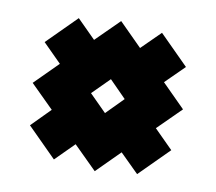

<svg xmlns="http://www.w3.org/2000/svg" viewBox="-76 -780 965 859"><g transform="rotate(10 406.5 -350.0)"><path d="M170 -455 86 -539 218 -671 302 -587 407 -691 511 -587 596 -671 728 -539 643 -455 748 -350 643 -246 728 -161 596 -29 511 -113 407 -9 302 -113 218 -29 86 -161 170 -246 65 -350ZM407 -273 483 -350 407 -427 330 -350Z"/></g></svg>

Font: Clickuper
Style: Bold
Weight: 700
Designer: Denis Ignatov
Foundry: Denis Ignatov
Version: Version 1.10 April 16, 2021